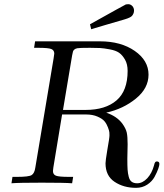

<svg xmlns="http://www.w3.org/2000/svg" viewBox="-20 -882 787 924"><path d="M35.2 0 40 -30.8H62Q118.2 -30.8 132.1 -39.3Q146 -47.9 149.9 -75.2L237.8 -600.1L241.2 -624Q241.2 -640.1 227.1 -646Q212.9 -651.9 165 -651.9H144L148.9 -683.1H460.9Q562 -683.1 628.4 -637Q694.8 -590.8 694.8 -522.9Q694.8 -457 634 -407.5Q573.2 -357.9 491.2 -339.8Q542 -322.8 568.8 -287.1Q585.9 -263.2 590.1 -243.7Q594.2 -224.1 594.2 -188Q594.2 -175.8 593.5 -152.3Q592.8 -128.9 592.8 -117.2Q592.8 -84 594 -65.9Q595.2 -47.9 599.6 -31Q604 -14.2 614 -7.1Q624 0 640.1 0Q666 0 688.5 -23.9Q710.9 -47.9 721.2 -85.9Q723.1 -93.8 724.1 -96.4Q725.1 -99.1 727.5 -102.1Q730 -105 734.9 -105Q747.1 -105 747.1 -92.8Q747.1 -85.9 741.5 -69.6Q735.8 -53.2 723.9 -31Q711.9 -8.8 688.5 6.6Q665 22 634.8 22Q574.7 22 531.2 -7.1Q487.8 -36.1 487.8 -96.2Q487.8 -107.4 496.1 -158.2Q507.3 -221.2 506.8 -231Q506.8 -237.8 506.3 -244.9Q505.9 -252 499.5 -269Q493.2 -286.1 482.7 -298.6Q472.2 -311 449 -321Q425.8 -331.1 394 -331.1H278.8L236.8 -76.2Q234.9 -60.1 234.9 -59.1Q234.9 -42 249.5 -36.4Q264.2 -30.8 311 -30.8H332L327.1 0Q291 -2.9 181.2 -2.9Q71.3 -2.9 35.2 0ZM283.2 -353H392.1Q487.3 -353 540.8 -398.9Q594.2 -444.8 594.2 -541Q594.2 -573.2 581.5 -595.2Q568.8 -617.2 553 -628.2Q537.1 -639.2 508.1 -644.5Q479 -649.9 461.4 -650.9Q443.8 -651.9 413.1 -651.9Q361.3 -651.9 352.1 -649.9Q342.3 -647.9 337.2 -643.1Q332 -638.2 331.1 -633.5Q330.1 -628.9 327.1 -615.2ZM413.1 -765.1Q579.1 -857.9 585.9 -860.8Q590.8 -861.8 597.2 -861.8Q608.4 -861.8 616.7 -853Q625 -844.2 625 -831.1Q625 -823.2 622.1 -816.7Q619.1 -810.1 615.5 -805.9Q611.8 -801.8 605 -798.3Q598.1 -794.9 594 -793.5Q589.8 -792 582.5 -789.6Q575.2 -787.1 574.2 -787.1Q521 -772 484.6 -761Q448.2 -750 436.5 -746.6Q424.8 -743.2 418.9 -741.2Z"/></svg>

Font: CMU Serif Extra
Style: RomanSlanted
Weight: 500
Italic angle: -9.46001°
Version: Version 0.7.0